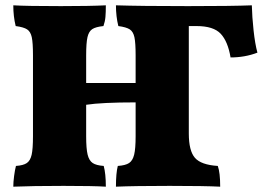

<svg xmlns="http://www.w3.org/2000/svg" viewBox="-20 -699 1013 722"><path d="M948 -501Q901 -483 847 -483Q837 -543 810 -572Q783 -601 719 -601H690V-197Q690 -132 713 -105.5Q736 -79 799 -75Q808 -50 808 3Q751 0 618 0Q485 0 416 3Q416 -48 423 -75Q452 -77 465.5 -86Q479 -95 484.5 -117.5Q490 -140 490 -187V-314Q363 -314 304 -305V-187Q304 -140 309.5 -117.5Q315 -95 328.5 -86Q342 -77 370 -75Q378 -46 378 3Q333 0 219 0Q101 0 30 3Q30 -14 33 -37Q36 -60 40 -75Q68 -77 81 -86Q94 -95 99 -117Q104 -139 104 -187V-491Q104 -538 99.5 -559Q95 -580 82 -588.5Q69 -597 39 -601Q30 -637 30 -679Q80 -676 209 -676Q318 -676 378 -679Q378 -653 376.5 -635.5Q375 -618 369 -601Q340 -598 327 -589.5Q314 -581 309 -559.5Q304 -538 304 -491V-387H490V-491Q490 -538 485.5 -559Q481 -580 468 -588.5Q455 -597 425 -601Q416 -637 416 -679Q509 -676 687 -676Q852 -676 927 -679Q928 -636 933.5 -585Q939 -534 948 -501Z"/></svg>

Font: Vollkorn SC Black
Style: Regular
Weight: 900
Designer: Friedrich Althausen
Foundry: Friedrich Althausen
Version: Version 4.015